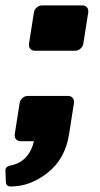

<svg xmlns="http://www.w3.org/2000/svg" viewBox="-50 -520 370 707"><path d="M-30 104.2Q-28.3 93.3 -13.3 90Q56.7 76.7 75 0H25Q16.7 0 10.4 -5.8Q4.2 -11.7 4.2 -20.8V-25L22.5 -141.7Q24.2 -151.7 32.9 -159.2Q41.7 -166.7 51.7 -166.7H201.7Q210 -166.7 216.2 -160.8Q222.5 -155 222.5 -145.8V-141.7L204.2 -25Q190 65 125.8 115.8Q61.7 166.7 -10 166.7Q-27.5 166.7 -28.3 150L-30 109.2ZM56.7 -354.2V-358.3L75 -475Q76.7 -485 85.4 -492.5Q94.2 -500 104.2 -500H254.2Q263.3 -500 269.2 -494.2Q275 -488.3 275 -479.2V-475L256.7 -358.3Q255 -348.3 246.2 -340.8Q237.5 -333.3 227.5 -333.3H77.5Q68.3 -333.3 62.5 -339.2Q56.7 -345 56.7 -354.2Z"/></svg>

Font: BoonTook Mon
Style: Italic
Weight: 400
Italic angle: -9°
Designer: Sungsit Sawaiwan
Foundry: FontUni
Version: Version 3.0